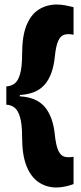

<svg xmlns="http://www.w3.org/2000/svg" viewBox="-20 -719 361 851"><path d="M8 -255V-336Q29 -337 44.5 -348.5Q60 -360 69 -391Q78 -422 78 -479Q78 -560 98 -608Q118 -656 153 -677.5Q188 -699 232 -699Q249 -699 268 -695.5Q287 -692 306 -687V-565Q283 -570 266 -565.5Q249 -561 238.5 -539Q228 -517 223 -468Q215 -387 178.5 -344.5Q142 -302 68 -298V-292Q142 -288 178.5 -245Q215 -202 223 -122Q228 -74 238.5 -51.5Q249 -29 265.5 -24.5Q282 -20 306 -24V97Q287 104 267 108Q247 112 230 112Q187 112 152.5 89.5Q118 67 98 18Q78 -31 78 -111Q78 -168 69 -199Q60 -230 44.5 -242Q29 -254 8 -255Z"/></svg>

Font: Bricolage Grotesque 48pt ExtraBold
Style: Regular
Weight: 800
Designer: Mathieu Triay
Foundry: Atelier Triay
Version: Version 1.000; ttfautohint (v1.8.4.7-5d5b);gftools[0.9.32]